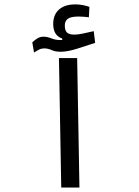

<svg xmlns="http://www.w3.org/2000/svg" viewBox="-20 -845 626 865"><path d="M255.9 0 245.6 -583.5H327.6L337.9 0ZM133.3 -608.4 125.5 -654.3Q137.2 -665.5 149.2 -672.6Q161.1 -679.7 175.8 -679.7Q193.4 -679.7 211.7 -672.1Q230 -664.6 251 -664.6Q256.3 -664.6 260.7 -665L260.3 -671.4Q219.7 -685.1 219.7 -736.8Q219.7 -778.8 245.8 -802Q272 -825.2 319.3 -825.2Q336.9 -825.2 353.5 -822Q370.1 -818.8 382.8 -814L380.4 -767.1Q368.7 -768.6 357.2 -769.5Q345.7 -770.5 334.5 -770.5Q299.3 -770.5 285.6 -760.5Q272 -750.5 272 -730Q272 -707.5 282 -698.2Q292 -689 315.9 -689Q331.1 -689 354.7 -694.1Q378.4 -699.2 402.3 -704.6L408.7 -651.9Q370.6 -639.2 327.1 -625.5Q283.7 -611.8 253.4 -611.8Q229.5 -611.8 212.6 -619.4Q195.8 -627 179.2 -627Q167 -627 156.5 -621.8Q146 -616.7 133.3 -608.4Z"/></svg>

Font: Cascadia Mono NF SemiLight
Style: Regular
Weight: 350
Monospace: yes
Designer: Aaron Bell
Foundry: Saja Typeworks
Version: Version 2404.023; ttfautohint (v1.8.4)